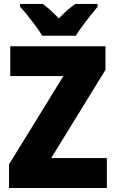

<svg xmlns="http://www.w3.org/2000/svg" viewBox="-20 -947 581 967"><path d="M518.1 0H25.4V-119.1L299.3 -564H31.7V-713.9H511.2V-595.2L237.8 -150.9H518.1ZM192.4 -767.1Q180.7 -787.6 160.4 -815.2Q140.1 -842.8 118.7 -869.4Q97.2 -896 81.1 -913.1V-927.2H194.8Q215.3 -912.6 234.4 -895.3Q253.4 -877.9 276.4 -854Q299.3 -877.9 319.3 -895.8Q339.4 -913.6 359.9 -927.2H471.7V-913.1Q456.5 -895 435.5 -868.9Q414.6 -842.8 394.8 -815.7Q375 -788.6 361.8 -767.1Z"/></svg>

Font: Open Sans SemiCondensed ExtraBold
Style: Regular
Weight: 800
Width: 4
Designer: Monotype Design Team
Foundry: Monotype Imaging Inc.
Version: Version 3.000